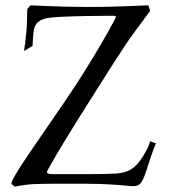

<svg xmlns="http://www.w3.org/2000/svg" viewBox="-20 -686 633 719"><path d="M36 13 23 3Q22 -5 38.5 -33Q55 -61 83.5 -103Q112 -145 146.5 -195Q181 -245 217.5 -298.5Q254 -352 286 -402Q325 -464 357 -518.5Q389 -573 412 -617Q414 -623 414 -624Q414 -627 403 -627Q355 -627 302.5 -626Q250 -625 207.5 -623Q165 -621 148 -616Q126 -610 116.5 -597Q107 -584 105 -562Q102 -526 102 -514L70 -495Q74 -519 78 -559Q82 -599 82 -652L94 -666Q220 -660 312 -660Q349 -660 378.5 -660.5Q408 -661 444 -662.5Q480 -664 536 -666L542 -645Q520 -616 484 -566.5Q448 -517 403 -446Q364 -384 332 -334Q300 -284 272 -239Q244 -194 216 -148Q188 -102 158 -48Q156 -44 156 -42Q156 -38 161 -36Q166 -34 173 -34H321Q379 -34 413.5 -36Q448 -38 471 -52Q494 -66 515 -100Q527 -119 533.5 -133Q540 -147 542 -157L564 -149Q556 -131 546.5 -103.5Q537 -76 528 -47Q518 -15 507.5 -1Q497 13 471 11Q442 8 398 5Q354 2 298 2H189Q138 2 106 3.5Q74 5 36 13Z"/></svg>

Font: Luxurious Roman
Style: Regular
Weight: 400
Designer: Robert E. Leuschke
Foundry: Robert E. Leuschke
Version: Version 1.010; ttfautohint (v1.8.3)